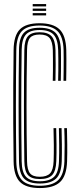

<svg xmlns="http://www.w3.org/2000/svg" viewBox="-20 -921 388 948"><path d="M176.8 7.5Q108.2 7.5 78.2 -23.1Q48.2 -53.8 47.2 -124Q45.8 -215.5 45.4 -311Q45 -406.5 45.5 -499.2Q46 -592 47.2 -675Q48.2 -745.5 78 -775.9Q107.8 -806.2 175.5 -806.2Q242 -806.2 273.5 -776.4Q305 -746.5 307.2 -675Q307.8 -658.2 307.8 -629Q307.8 -599.8 307.5 -569.9Q307.2 -540 306.8 -522H293.5Q294 -538.8 294.2 -568.9Q294.5 -599 294.5 -628.9Q294.5 -658.8 294 -674.8Q291.8 -741.2 263.2 -768.1Q234.8 -795 175.5 -795Q114 -795 87.8 -767.1Q61.5 -739.2 60.5 -674.8Q58.5 -537.5 58.5 -398.6Q58.5 -259.8 60.5 -124.2Q61.5 -59.5 88.4 -31.6Q115.2 -3.8 176.5 -3.8Q238.2 -3.8 267 -31.2Q295.8 -58.8 298 -124.2Q299.2 -162.2 299.1 -204.6Q299 -247 297.2 -288.5H310.5Q311.5 -252 312 -208.9Q312.5 -165.8 311.2 -124Q308.8 -53 277.1 -22.8Q245.5 7.5 176.8 7.5ZM176.5 -14.8Q122 -14.8 98.4 -39.9Q74.8 -65 73.8 -125Q71.8 -260.5 71.8 -401Q71.8 -541.5 73.8 -674.8Q74.5 -734.5 98.2 -759.2Q122 -784 175.5 -784Q229.2 -784 253.9 -759.4Q278.5 -734.8 280.8 -674.5Q281.2 -660 281.2 -630.1Q281.2 -600.2 281 -569.6Q280.8 -539 280.2 -522H267Q267.8 -544.2 268 -573.5Q268.2 -602.8 268 -630.1Q267.8 -657.5 267.2 -674.2Q265.8 -726.5 245 -749.6Q224.2 -772.8 175.5 -772.8Q128.2 -772.8 108 -750.5Q87.8 -728.2 87 -674.8Q85 -540.2 85 -400.6Q85 -261 87 -124.2Q87.8 -70.5 108.5 -48.2Q129.2 -26 176.5 -26Q224.5 -26 247 -48Q269.5 -70 271.2 -125Q272.5 -162.5 272.2 -203.4Q272 -244.2 270.8 -288.5H284Q285 -252 285.5 -208.5Q286 -165 284.8 -124.5Q282.5 -63.2 256.6 -39Q230.8 -14.8 176.5 -14.8ZM176.5 -37Q135.2 -37 118.1 -56.8Q101 -76.5 100.2 -124.5Q98.2 -256.8 98.2 -400.2Q98.2 -543.8 100.2 -674.8Q101 -722.8 118 -742.2Q135 -761.8 175.5 -761.8Q216.5 -761.8 234.6 -741.8Q252.8 -721.8 254 -674Q254.8 -644 254.8 -600Q254.8 -556 253.8 -522H240.5Q241.2 -544.5 241.4 -573.9Q241.5 -603.2 241.4 -630.2Q241.2 -657.2 240.8 -673Q239.5 -715.5 225 -733Q210.5 -750.5 175.5 -750.5Q141.5 -750.5 127.9 -733.9Q114.2 -717.2 113.5 -674.5Q108.5 -394.2 113.5 -124.8Q114.2 -82.2 128.2 -65.2Q142.2 -48.2 176.5 -48.2Q211.2 -48.2 227.2 -65Q243.2 -81.8 244.8 -126.2Q246 -160.2 245.8 -204.4Q245.5 -248.5 244.2 -288.5H257.5Q258.5 -252 259 -208.2Q259.5 -164.5 258 -125.5Q256.2 -76.8 237.8 -56.9Q219.2 -37 176.5 -37ZM141.5 -889.5V-900.8H207.8V-889.5ZM141.5 -867.2V-878.5H207.8V-867.2ZM141.5 -845V-856.2H207.8V-845Z"/></svg>

Font: Big Shoulders Inline Display
Style: Regular
Weight: 400
Designer: Patric King
Foundry: XO Type Co
Version: Version 1.000